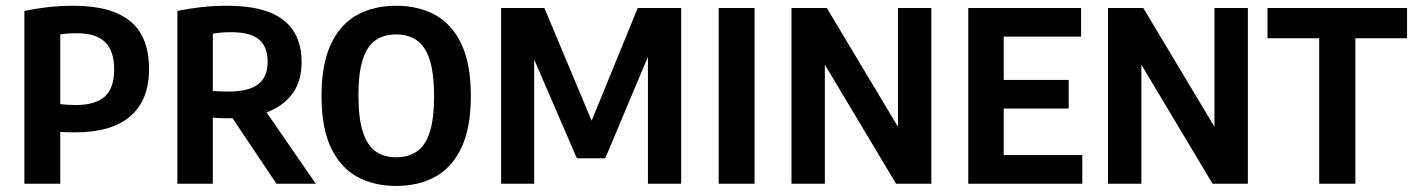

<svg xmlns="http://www.w3.org/2000/svg" viewBox="-20 -622 4788 650"><path d="M62.5 0V-585Q100.5 -593 142.2 -597.8Q184 -602.5 229 -602.5Q356 -602.5 420.2 -550.8Q484.5 -499 484.5 -387.5Q484.5 -283 421.2 -228.5Q358 -174 235.5 -174Q221 -174 208.8 -174.2Q196.5 -174.5 184 -175.5V0ZM237.5 -266.5Q303 -266.5 334.8 -295.2Q366.5 -324 366.5 -386.5Q366.5 -450 335.5 -479.8Q304.5 -509.5 240 -509.5Q225 -509.5 210.8 -508.5Q196.5 -507.5 184 -505.5V-269.5Q197 -268 210.2 -267.2Q223.5 -266.5 237.5 -266.5Z M580.5 0V-585Q619 -593 661.2 -597.8Q703.5 -602.5 751.5 -602.5Q876 -602.5 938.5 -554.8Q1001 -507 1001 -412Q1001.5 -349.5 971.5 -307Q941.5 -264.5 886.2 -243Q831 -221.5 756.5 -221.5Q742 -221.5 727.5 -222Q713 -222.5 700.5 -223.5V0ZM916 0 732.5 -273.5H860.5L1049 0ZM752 -312Q821.5 -312 853.8 -336.5Q886 -361 886 -412.5Q886 -464.5 856.2 -488.8Q826.5 -513 763.5 -513Q745.5 -513 730.5 -511.8Q715.5 -510.5 700.5 -508V-314Q715.5 -313 726.5 -312.5Q737.5 -312 752 -312Z M1321 7.5Q1246 7.5 1189.2 -23.5Q1132.5 -54.5 1100.5 -121.8Q1068.5 -189 1068.5 -297Q1068.5 -405.5 1100.5 -473Q1132.5 -540.5 1189.2 -571.5Q1246 -602.5 1321 -602.5Q1396.5 -602.5 1453.2 -571.5Q1510 -540.5 1542 -473Q1574 -405.5 1574 -297Q1574 -189 1542 -121.8Q1510 -54.5 1453.2 -23.5Q1396.5 7.5 1321 7.5ZM1321 -89.5Q1361.5 -89.5 1390.2 -108.5Q1419 -127.5 1434.2 -172.5Q1449.5 -217.5 1449.5 -295Q1449.5 -375 1434.2 -421Q1419 -467 1390.2 -486.2Q1361.5 -505.5 1321 -505.5Q1281 -505.5 1252.5 -486.5Q1224 -467.5 1208.8 -422.5Q1193.5 -377.5 1193.5 -300Q1193.5 -220 1208.8 -174.2Q1224 -128.5 1252.5 -109Q1281 -89.5 1321 -89.5Z M1676.5 0V-595H1823L1989.5 -197.5H1976.5L2139 -595H2286V0H2173.5V-482H2195.5L2029 -86H1933L1762 -481.5H1788.5V0Z M2413 0V-595H2534.5V0Z M2659.5 0V-595H2779L3040.5 -158.5H3020V-595H3133V0H3013.5L2752.5 -436.5H2772.5V0Z M3258 0V-595H3640V-498H3378V-97H3644V0ZM3345.5 -254.5V-351.5H3598V-254.5Z M3731 0V-595H3850.5L4112 -158.5H4091.5V-595H4204.5V0H4085L3824 -436.5H3844V0Z M4446 0V-492.5H4271V-595H4743.5V-492.5H4568.5V0Z"/></svg>

Font: Encode Sans SC Condensed SemiBold
Style: Regular
Weight: 600
Width: 3
Designer: Multiple Designers
Foundry: Impallari Type
Version: Version 3.002